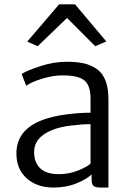

<svg xmlns="http://www.w3.org/2000/svg" viewBox="-20 -846 601 874"><path d="M473.6 7.8H439.9Q416 7.8 406.5 1Q397 -5.9 397 -31.2V-51.8Q370.6 -27.8 324.7 -10Q278.8 7.8 224.1 7.8Q148.9 7.8 101.8 -33.9Q54.7 -75.7 54.7 -147Q54.7 -255.9 174.8 -300.3Q219.7 -316.9 280.3 -325Q340.8 -333 392.1 -333V-397.5Q392.1 -423.8 386.5 -442.9Q380.9 -461.9 370.8 -473.4Q360.8 -484.9 343.8 -491.5Q326.7 -498 307.9 -500.5Q289.1 -502.9 262.2 -502.9Q221.7 -502.9 172.1 -487.8Q122.6 -472.7 99.1 -455.6L78.6 -509.3Q101.6 -524.4 163.1 -544.7Q224.6 -564.9 283.7 -564.9Q329.1 -564.9 361.6 -557.6Q394 -550.3 420.4 -532Q446.8 -513.7 460.2 -479.2Q473.6 -444.8 473.6 -394ZM248 -53.2Q294.4 -53.2 336.7 -70.3Q378.9 -87.4 392.1 -101.6V-280.8Q353.5 -280.8 302.5 -274.4Q251.5 -268.1 219.7 -254.9Q135.3 -222.7 135.3 -153.3Q135.3 -106.9 162.8 -80.1Q190.4 -53.2 248 -53.2ZM151.4 -635.7 104 -656.7 249 -826.2H321.8L463.9 -657.2L413.6 -635.7L285.2 -764.2Z"/></svg>

Font: HaufeMerriweatherSansLt
Style: Regular
Weight: 300
Designer: Eben Sorkin
Foundry: Eben Sorkin
Version: Version 1.56